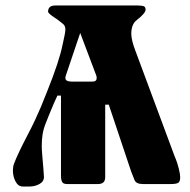

<svg xmlns="http://www.w3.org/2000/svg" viewBox="-20 -670 693 699"><path d="M132 -139Q132 -127 134 -102.5Q136 -78 138 -55.5Q140 -33 140 -26Q140 -9 123.5 0Q107 9 88 9H63Q46 9 36.5 -9.5Q27 -28 27 -49Q27 -63 31 -74Q38 -93 52.5 -123Q67 -153 83 -183.5Q99 -214 108 -234Q128 -276 150 -333Q196 -447 208 -508Q213 -529 215.5 -543Q218 -557 218 -563Q218 -577 208 -584Q203 -588 195.5 -594Q188 -600 177 -607Q155 -622 155 -627Q155 -650 181 -650H475Q476 -650 477 -650Q478 -650 480 -650Q493 -650 501.5 -648Q510 -646 510 -635Q510 -622 478 -597Q458 -582 458 -547Q458 -524 473 -485L615 -103Q621 -89 625 -77Q629 -65 631 -56Q636 -36 636 -24Q636 -8 628 -4Q620 0 603 0H500Q476 0 470 -14Q464 -28 457 -47L376 -289H363V-25Q363 0 337 0H224Q210 0 206 -8Q202 -16 202 -31V-322H189Q185 -314 176 -293.5Q167 -273 158.5 -251.5Q150 -230 146 -220Q138 -200 135 -180.5Q132 -161 132 -139ZM317 -373Q332 -373 332 -386Q332 -394 326 -407L272 -550L219 -393Q218 -389 218 -386Q218 -373 241 -373Z"/></svg>

Font: Shafarik
Style: Regular
Weight: 400
Version: Version 1.001; ttfautohint (v1.8.4.7-5d5b)